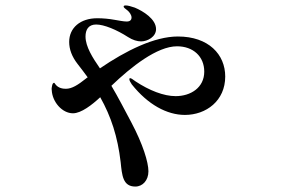

<svg xmlns="http://www.w3.org/2000/svg" viewBox="-20 -627 1040 705"><path d="M633 -493C547 -493 442 -441 347 -376C320 -415 294 -456 294 -493C294 -517 304 -537 333 -537C362 -537 408 -518 450 -491C467 -480 484 -475 498 -475C522 -475 553 -492 553 -520C553 -557 506 -586 475 -599C461 -604 449 -607 442 -607C437 -607 434 -606 434 -603C434 -599 439 -596 449 -588C455 -583 463 -572 463 -563C463 -554 458 -548 445 -548C433 -548 415 -552 402 -554C380 -558 359 -560 337 -560C275 -560 234 -525 234 -473C234 -446 244 -419 265 -392C278 -376 290 -359 302 -343C300 -342 297 -340 295 -338C266 -315 244 -301 222 -301C211 -301 194 -303 183 -318C181 -321 180 -323 178 -323C177 -323 176 -322 174 -320C172 -317 172 -315 171 -311C170 -306 169 -301 170 -296C172 -253 208 -211 248 -211C278 -211 318 -242 348 -270C388 -199 412 -125 423 -32C428 17 431 58 477 58C504 58 525 35 525 2C525 -31 505 -97 462 -178C438 -223 414 -270 389 -312C462 -382 557 -457 630 -457C689 -457 730 -420 730 -364C730 -305 680 -274 625 -274C581 -274 528 -295 478 -328C468 -335 462 -340 458 -340C457 -340 455 -340 455 -336C455 -331 459 -325 464 -317C523 -243 593 -205 659 -205C737 -205 807 -257 807 -346C807 -427 746 -493 633 -493Z"/></svg>

Font: Shippori Mincho OTF
Style: Bold
Weight: 800
Designer: FONTDASU
Foundry: FONTDASU / Google Inc. / but / Adobe
Version: Version 3.300;hotconv 1.0.109;makeotfexe 2.5.65596